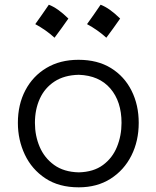

<svg xmlns="http://www.w3.org/2000/svg" viewBox="-20 -782 662 813"><path d="M313.5 11.2Q229.5 11.2 172.1 -26.9Q114.7 -64.9 85.2 -127.2Q55.7 -189.5 55.7 -261.7Q55.7 -339.4 87.4 -399.7Q119.1 -460 176.8 -494.4Q234.4 -528.8 312.5 -528.8Q393.1 -528.8 450 -493.7Q506.8 -458.5 537.1 -397.9Q567.4 -337.4 567.4 -261.7Q567.4 -185.1 536.4 -123.3Q505.4 -61.5 448.2 -25.1Q391.1 11.2 313.5 11.2ZM313.5 -52.2Q376 -53.7 416 -83.3Q456.1 -112.8 475.3 -160.2Q494.6 -207.5 494.6 -261.7Q494.6 -352.1 447.3 -407.2Q399.9 -462.4 313.5 -465.3Q252 -463.9 210.7 -436.8Q169.4 -409.7 148.7 -364.3Q127.9 -318.8 127.9 -261.7Q127.9 -207.5 147.9 -160.4Q168 -113.3 209.2 -83.5Q250.5 -53.7 313.5 -52.2ZM406 -762Q444.1 -747.5 488.7 -703.4Q459.7 -661.5 430.2 -622.3Q411.9 -639 391.2 -653.5Q370.6 -668 348.5 -679.8Q363.6 -700.2 377.3 -720.3Q391 -740.5 406 -762ZM186.8 -762Q224.9 -747.5 269.5 -703.4Q240.5 -661.5 210.9 -622.3Q192.7 -639 172 -653.5Q151.3 -668 129.3 -679.8Q144.3 -700.2 158 -720.3Q171.7 -740.5 186.8 -762Z"/></svg>

Font: Pinar-FD Regular
Style: FD-Regular
Weight: 400
Designer: Amin Abedi
Version: Version 3.000